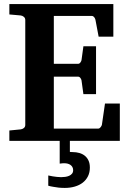

<svg xmlns="http://www.w3.org/2000/svg" viewBox="-20 -691 638 942"><path d="M420.9 130.9Q420.9 155.3 411.6 173.8Q402.3 192.4 386 205.1Q369.6 217.8 346.9 224.4Q324.2 231 297.9 231Q282.2 231 267.6 229.5Q252.9 228 241.7 225.6Q228.5 223.6 216.8 220.2V169.9Q228 172.4 239.3 174.3Q249 175.8 259.8 177Q270.5 178.2 279.8 178.2Q289.6 178.2 300 176.8Q310.5 175.3 319.1 171.6Q327.6 168 333.3 161.1Q338.9 154.3 338.9 144Q338.9 135.3 335.2 128.7Q331.5 122.1 325.4 117.9Q319.3 113.8 311.5 111.8Q303.7 109.9 294.9 109.9Q292 109.9 288.3 110.1Q284.7 110.4 281.2 110.8Q277.3 111.3 272.9 111.8V0H25.9V-50.8L81.1 -56.2Q89.8 -57.1 96.9 -62.7Q104 -68.4 104 -78.1V-592.8Q104 -602.5 96.9 -608.4Q89.8 -614.3 81.1 -615.2L25.9 -620.1V-670.9H536.1V-511.2H463.9L448.2 -594.2Q446.3 -601.6 441.7 -607.2Q437 -612.8 430.2 -612.8H244.1V-377.9H362.8Q369.6 -377.9 374.3 -384.3Q378.9 -390.6 379.9 -396L389.2 -463.9H451.2V-229H389.2L379.9 -296.9Q378.9 -302.2 374.3 -308.6Q369.6 -314.9 362.8 -314.9H244.1V-60.1H461.9Q468.3 -60.1 473.6 -66.9Q479 -73.7 480 -79.1L495.1 -183.1H567.9V0H322.8V54.2Q324.2 54.7 326.2 54.7Q328.6 55.2 336.9 55.2Q354 55.2 369.4 59.6Q384.8 64 396.2 73.2Q407.7 82.5 414.3 96.9Q420.9 111.3 420.9 130.9Z"/></svg>

Font: Charis SIL Eur
Style: Bold
Weight: 700
Foundry: SIL International
Version: Version 5.000